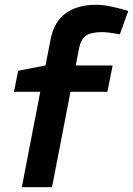

<svg xmlns="http://www.w3.org/2000/svg" viewBox="-20 -781 555 801"><path d="M71 0 148 -398H38L56 -486L170 -508L191 -617Q206 -691 254.5 -726Q303 -761 381 -761Q408 -761 440 -754.5Q472 -748 491 -742L515 -735L480 -638L468 -640Q452 -643 435 -645Q418 -647 406 -647Q358 -647 337.5 -631.5Q317 -616 310 -580L296 -508H450L428 -398H274L197 0Z"/></svg>

Font: REM Medium
Style: Italic
Weight: 500
Italic angle: -11°
Designer: Octavio Pardo
Foundry: Ashler Design
Version: Version 1.005;gftools[0.9.28]